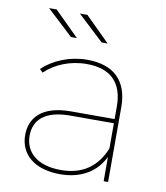

<svg xmlns="http://www.w3.org/2000/svg" viewBox="-81 -785 737 855"><g transform="rotate(10 287.0 -357.0)"><path d="M445 -148C411 -64 348 -16 248 -16C145 -16 85 -65 85 -143C85 -212 131 -262 248 -262H445ZM248 3C345 3 412 -41 445 -110V0H465V-339C465 -457 400 -520 280 -520C202 -520 128 -490 79 -443L93 -429C138 -472 204 -501 281 -501C388 -501 445 -446 445 -338V-281H249C111 -281 65 -216 65 -142C65 -55 132 3 248 3ZM106 -717H72L190 -607H217ZM245 -717H211L329 -607H356Z"/></g></svg>

Font: Montserrat-Alt1 Thin
Style: Regular
Weight: 100
Designer: Differentunic
Foundry: Differentunic
Version: Version 7.222